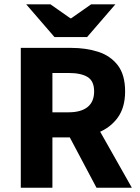

<svg xmlns="http://www.w3.org/2000/svg" viewBox="-20 -875 653 895"><path d="M76.9 0V-651.8H311.7Q380.8 -651.8 437.8 -633.5Q494.7 -615.3 529 -570.8Q563.2 -526.3 563.2 -448.8Q563.2 -374.3 529 -327Q494.7 -279.7 437.8 -257.1Q380.8 -234.5 311.7 -234.5H224.3V0ZM224.3 -351.5H299.7Q357.9 -351.5 388.3 -376.2Q418.8 -400.8 418.8 -448.8Q418.8 -497.1 388.3 -516Q357.9 -534.8 299.7 -534.8H224.3ZM429.7 0 284.7 -273.4 386.6 -367.7 594.6 0ZM234.1 -702.1 102.3 -854.7H215.4L308 -789.8H312L404.6 -854.7H517.7L385.9 -702.1Z"/></svg>

Font: SourceSans3VF
Style: Regular
Weight: 200
Designer: Paul D. Hunt
Foundry: Adobe
Version: Version 3.052;hotconv 1.1.0;makeotfexe 2.6.0